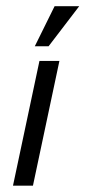

<svg xmlns="http://www.w3.org/2000/svg" viewBox="-20 -586 270 606"><path d="M167.5 -393.6 84 0H21L104.5 -393.6ZM230 -566.4 133.3 -439.9H89.8L152.3 -566.4Z"/></svg>

Font: Fibel Nord
Style: Italic
Weight: 400
Designer: Peter Wiegel
Foundry: Peter Wioegel
Version: Version 000.000